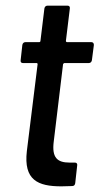

<svg xmlns="http://www.w3.org/2000/svg" viewBox="-20 -658 352 679"><path d="M305 -445 312 -499C312 -505 309 -509 303 -509H217C215 -509 213 -511 213 -513L227 -628C228 -634 225 -638 219 -638H148C142 -638 138 -634 137 -628L123 -513C123 -511 121 -509 119 -509H70C64 -509 60 -505 59 -499L53 -445C52 -439 55 -435 61 -435H110C112 -435 113 -433 113 -431L75 -124C63 -21 114 1 197 1C209 1 222 0 235 0C242 0 245 -4 246 -10L253 -73C254 -79 251 -83 245 -83H226C182 -83 163 -101 170 -157L203 -431C204 -433 206 -435 208 -435H294C300 -435 304 -439 305 -445Z"/></svg>

Font: Barlow Semi Condensed Medium
Style: Italic
Weight: 500
Width: 4
Italic angle: -7°
Designer: Jeremy Tribby
Foundry: Tribby Type
Version: Version 1.422;hotconv 1.0.109;makeotfexe 2.5.65596